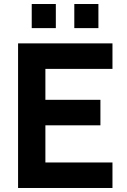

<svg xmlns="http://www.w3.org/2000/svg" viewBox="-20 -936 630 956"><path d="M540 -127H206V-312H480V-439H206V-593H540V-720H70V0H540ZM138 -796H258V-916H138ZM350 -796H470V-916H350Z"/></svg>

Font: Eudonet ExtraBold
Style: Regular
Weight: 800
Designer: Mikhail Sharanda
Foundry: Mikhail Sharanda
Version: Version 4.503;Glyphs 3.1.2 (3151)